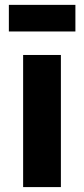

<svg xmlns="http://www.w3.org/2000/svg" viewBox="-20 -762 342 782"><path d="M74.2 0V-538.1H228V0ZM16.1 -633.8V-742.2H287.1V-633.8Z"/></svg>

Font: TruenoSBd
Style: Demi
Weight: 600
Designer: Julieta Ulanovsky
Foundry: Julieta Ulanovsky
Version: Version 3.001b